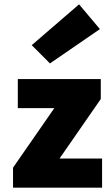

<svg xmlns="http://www.w3.org/2000/svg" viewBox="-20 -864 514 884"><path d="M40 0H450V-134H254L444 -408V-500H62V-366H230L40 -92ZM210 -572 440 -730 344 -844 126 -656Z"/></svg>

Font: Source Sans Pro Black
Style: Regular
Weight: 900
Designer: Paul D. Hunt
Foundry: Adobe Systems Incorporated
Version: Version 3.006;hotconv 1.0.111;makeotfexe 2.5.65597